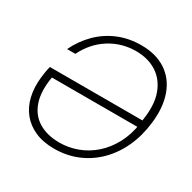

<svg xmlns="http://www.w3.org/2000/svg" viewBox="-160 -871 1042 1043"><g transform="rotate(30 361.0 -350.0)"><path d="M307 12Q238 12 187 -10.5Q136 -33 103.5 -73.5Q71 -114 58.5 -168.5Q46 -223 53 -287Q55 -306 58 -324Q61 -342 66 -361H660L652 -317H104Q88 -224 109.5 -160Q131 -96 184.5 -63.5Q238 -31 315 -31Q372 -31 426.5 -51Q481 -71 526 -110.5Q571 -150 602 -207.5Q633 -265 644 -339L647 -365Q663 -465 638.5 -532.5Q614 -600 559.5 -635Q505 -670 430 -670Q340 -670 266 -623.5Q192 -577 150 -492H98Q130 -558 179.5 -607.5Q229 -657 294.5 -684.5Q360 -712 438 -712Q531 -712 593.5 -670.5Q656 -629 683 -553.5Q710 -478 698 -377Q688 -290 655.5 -219Q623 -148 571 -96Q519 -44 452 -16Q385 12 307 12Z"/></g></svg>

Font: DM Sans 28pt ExtraLight
Style: Italic
Weight: 250
Italic angle: -10°
Version: Version 4.004;gftools[0.9.30]